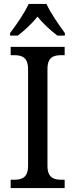

<svg xmlns="http://www.w3.org/2000/svg" viewBox="-20 -951 381 971"><path d="M31 -784V-771H70C104 -797 142 -832 170 -867C197 -832 236 -797 270 -771H308V-784C280 -822 235 -886 215 -931H125C105 -886 60 -822 31 -784ZM34 0H307V-42H292C252 -42 220 -52 220 -113V-601C220 -663 251 -672 292 -672H307V-714H34V-672H50C89 -672 122 -663 122 -601V-113C122 -51 89 -42 50 -42H34Z"/></svg>

Font: Noto Serif Georgian SemiCondensed
Style: Regular
Weight: 400
Width: 4
Designer: Monotype Design Team, Akaki Razmadze
Foundry: Google LLC
Version: Version 2.003